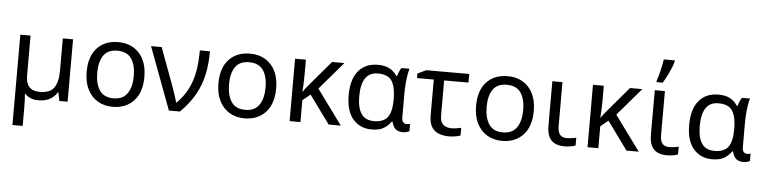

<svg xmlns="http://www.w3.org/2000/svg" viewBox="-55 -1104 6524 1643"><g transform="rotate(5 3207.0 -282.5)"><path d="M538 -536V0H467L453 -72H448Q423 -32 383 -11Q343 10 287 10Q248 10 220 -2.5Q192 -15 172 -35H168Q170 -17 171.5 13Q173 43 173 84V240H85V-536H173V-190Q173 -63 293 -63Q382 -63 416 -113Q450 -163 450 -257V-536Z M1174 -269Q1174 -136 1106.5 -63Q1039 10 924 10Q853 10 797.5 -22.5Q742 -55 710 -117.5Q678 -180 678 -269Q678 -402 745 -474Q812 -546 927 -546Q1000 -546 1055.5 -513.5Q1111 -481 1142.5 -419.5Q1174 -358 1174 -269ZM769 -269Q769 -174 806.5 -118.5Q844 -63 926 -63Q1007 -63 1045 -118.5Q1083 -174 1083 -269Q1083 -364 1045 -418Q1007 -472 925 -472Q843 -472 806 -418Q769 -364 769 -269Z M1208 -536H1299L1406 -247Q1415 -223 1426.5 -190Q1438 -157 1448.5 -125.5Q1459 -94 1464 -74H1468Q1530 -137 1564.5 -206.5Q1599 -276 1613 -357.5Q1627 -439 1627 -536H1714Q1714 -431 1695.5 -340.5Q1677 -250 1631.5 -166.5Q1586 -83 1503 0H1408Z M2306 -269Q2306 -136 2238.5 -63Q2171 10 2056 10Q1985 10 1929.5 -22.5Q1874 -55 1842 -117.5Q1810 -180 1810 -269Q1810 -402 1877 -474Q1944 -546 2059 -546Q2132 -546 2187.5 -513.5Q2243 -481 2274.5 -419.5Q2306 -358 2306 -269ZM1901 -269Q1901 -174 1938.5 -118.5Q1976 -63 2058 -63Q2139 -63 2177 -118.5Q2215 -174 2215 -269Q2215 -364 2177 -418Q2139 -472 2057 -472Q1975 -472 1938 -418Q1901 -364 1901 -269Z M2869 -536 2666 -299 2885 0H2780L2604 -242L2538 -188V0H2445V-536H2538V-397Q2538 -357 2536 -319Q2534 -281 2532 -261H2534Q2543 -274 2553.5 -287.5Q2564 -301 2573 -312L2763 -536Z M3149 10Q3051 10 2990 -59.5Q2929 -129 2929 -266Q2929 -402 2989 -474Q3049 -546 3157 -546Q3216 -546 3255.5 -525.5Q3295 -505 3321 -464H3327Q3332 -481 3340 -501Q3348 -521 3359 -536H3428Q3421 -514 3415 -478Q3409 -442 3406 -401.5Q3403 -361 3403 -326V-118Q3403 -87 3415 -74.5Q3427 -62 3444 -62Q3452 -62 3461 -64Q3470 -66 3474 -67V-3Q3467 1 3451 5.5Q3435 10 3418 10Q3381 10 3357.5 -8Q3334 -26 3323 -72H3316Q3293 -38 3255 -14Q3217 10 3149 10ZM3164 -63Q3247 -63 3281.5 -110.5Q3316 -158 3316 -261V-267Q3316 -367 3283.5 -419.5Q3251 -472 3163 -472Q3090 -472 3055 -419Q3020 -366 3020 -265Q3020 -165 3054.5 -114Q3089 -63 3164 -63Z M3941 -536V-462H3732V-164Q3732 -106 3758.5 -83Q3785 -60 3828 -60Q3850 -60 3873.5 -63.5Q3897 -67 3913 -71V-5Q3899 1 3871.5 6Q3844 11 3815 11Q3769 11 3730 -2.5Q3691 -16 3667 -52Q3643 -88 3643 -155V-462H3499V-501L3572 -536Z M4519 -269Q4519 -136 4451.5 -63Q4384 10 4269 10Q4198 10 4142.5 -22.5Q4087 -55 4055 -117.5Q4023 -180 4023 -269Q4023 -402 4090 -474Q4157 -546 4272 -546Q4345 -546 4400.5 -513.5Q4456 -481 4487.5 -419.5Q4519 -358 4519 -269ZM4114 -269Q4114 -174 4151.5 -118.5Q4189 -63 4271 -63Q4352 -63 4390 -118.5Q4428 -174 4428 -269Q4428 -364 4390 -418Q4352 -472 4270 -472Q4188 -472 4151 -418Q4114 -364 4114 -269Z M4742 -536V-158Q4742 -110 4760.5 -86Q4779 -62 4819 -62Q4841 -62 4864.5 -65.5Q4888 -69 4901 -73V-6Q4887 1 4860 5.5Q4833 10 4807 10Q4763 10 4728.5 -4.5Q4694 -19 4674.5 -55.5Q4655 -92 4655 -157V-536Z M5428 -536 5225 -299 5444 0H5339L5163 -242L5097 -188V0H5004V-536H5097V-397Q5097 -357 5095 -319Q5093 -281 5091 -261H5093Q5102 -274 5112.5 -287.5Q5123 -301 5132 -312L5322 -536Z M5622 -536V-158Q5622 -110 5640.5 -86Q5659 -62 5699 -62Q5721 -62 5744.5 -65.5Q5768 -69 5781 -73V-6Q5767 1 5740 5.5Q5713 10 5687 10Q5643 10 5608.5 -4.5Q5574 -19 5554.5 -55.5Q5535 -92 5535 -157V-536ZM5544 -606V-620Q5553 -644 5562 -677Q5571 -710 5578 -744Q5585 -778 5589 -805H5683V-794Q5678 -772 5664 -738.5Q5650 -705 5632 -669.5Q5614 -634 5597 -606Z M6074 10Q5976 10 5915 -59.5Q5854 -129 5854 -266Q5854 -402 5914 -474Q5974 -546 6082 -546Q6141 -546 6180.5 -525.5Q6220 -505 6246 -464H6252Q6257 -481 6265 -501Q6273 -521 6284 -536H6353Q6346 -514 6340 -478Q6334 -442 6331 -401.5Q6328 -361 6328 -326V-118Q6328 -87 6340 -74.5Q6352 -62 6369 -62Q6377 -62 6386 -64Q6395 -66 6399 -67V-3Q6392 1 6376 5.5Q6360 10 6343 10Q6306 10 6282.5 -8Q6259 -26 6248 -72H6241Q6218 -38 6180 -14Q6142 10 6074 10ZM6089 -63Q6172 -63 6206.5 -110.5Q6241 -158 6241 -261V-267Q6241 -367 6208.5 -419.5Q6176 -472 6088 -472Q6015 -472 5980 -419Q5945 -366 5945 -265Q5945 -165 5979.5 -114Q6014 -63 6089 -63Z"/></g></svg>

Font: Noto IKEA Arabic
Style: Regular
Weight: 400
Designer: Monotype Design Team
Foundry: Monotype Imaging Inc.
Version: Version 1.200